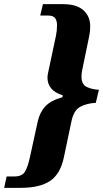

<svg xmlns="http://www.w3.org/2000/svg" viewBox="-72 -782 497 926"><path d="M-52 124 -40 69H-2Q35 69 49 45Q63 21 73 -27L110 -196Q120 -241 147 -269.5Q174 -298 229 -313L231 -322Q193 -334 175 -355.5Q157 -377 157 -408Q157 -418 160 -431.5Q163 -445 165 -455L198 -610Q203 -634 203 -660Q203 -683 193.5 -695Q184 -707 160 -707H122L135 -762H231Q298 -762 330.5 -732.5Q363 -703 363 -655Q363 -645 362 -633Q361 -621 356 -597L324 -442Q321 -426 321 -413Q321 -375 345.5 -363Q370 -351 405 -349L390 -286Q347 -284 315 -267Q283 -250 272 -194L236 -23Q219 58 169 91Q119 124 28 124Z"/></svg>

Font: Noto Serif Tamil Condensed ExtraBold
Style: Italic
Weight: 800
Width: 3
Italic angle: -12°
Designer: Indian Type Foundry, Tom Grace, and the Monotype Design Team
Foundry: Monotype Imaging Inc.
Version: Version 2.003; ttfautohint (v1.8.4.7-5d5b)